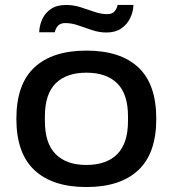

<svg xmlns="http://www.w3.org/2000/svg" viewBox="-20 -742 697 774"><path d="M138 -612Q139 -640 150.5 -665Q162 -690 185.5 -706Q209 -722 246 -722Q276 -722 304.5 -713Q333 -704 360 -694.5Q387 -685 413 -685Q431 -685 441 -695.5Q451 -706 454 -722H518Q517 -694 504.5 -668.5Q492 -643 468.5 -627Q445 -611 409 -611Q380 -611 351.5 -620.5Q323 -630 296 -639.5Q269 -649 243 -649Q224 -649 214 -638.5Q204 -628 201 -612ZM328 12Q192 12 119 -56Q46 -124 46 -263Q46 -403 119 -470.5Q192 -538 328 -538Q465 -538 537.5 -470.5Q610 -403 610 -263Q610 -124 537.5 -56Q465 12 328 12ZM328 -77Q409 -77 452.5 -120.5Q496 -164 496 -254V-273Q496 -363 452.5 -406Q409 -449 328 -449Q248 -449 204.5 -406Q161 -363 161 -273V-254Q161 -164 204.5 -120.5Q248 -77 328 -77Z"/></svg>

Font: Archivo SemiExpanded Medium
Style: Regular
Weight: 500
Width: 6
Designer: Hector Gatti
Foundry: Omnibus-Type
Version: Version 2.001; ttfautohint (v1.8.3)